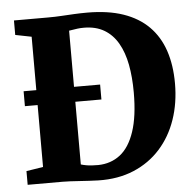

<svg xmlns="http://www.w3.org/2000/svg" viewBox="-53 -804 871 865"><g transform="rotate(-5 382.5 -371.0)"><path d="M357 8Q337.5 7.5 315.8 6.2Q294 5 272.2 3.5Q250.5 2 231 1Q211.5 0 197 0H38V-62L114 -74V-663L41 -677.5V-743H195Q227.5 -743 256.2 -744.8Q285 -746.5 313.2 -748Q341.5 -749.5 372.5 -749.5Q466.5 -749.5 535.5 -725.8Q604.5 -702 649.8 -656.5Q695 -611 717 -545.8Q739 -480.5 739 -397.5Q739 -309 713.2 -234.2Q687.5 -159.5 638 -104.5Q588.5 -49.5 517.8 -19.8Q447 10 357 8ZM362.5 -61Q420 -62 462 -94.5Q504 -127 527.2 -196Q550.5 -265 550.5 -373Q550.5 -442 539.8 -498.8Q529 -555.5 505.2 -596.8Q481.5 -638 443.5 -660.5Q405.5 -683 351.5 -683Q335 -683 322 -681.2Q309 -679.5 299.8 -677.8Q290.5 -676 284.5 -675.5V-70.5Q296 -67 308.5 -64.8Q321 -62.5 334.5 -61.8Q348 -61 362.5 -61ZM56.5 -354V-421.5H402.5V-354Z"/></g></svg>

Font: Merriweather 28pt Black
Style: Regular
Weight: 900
Version: Version 2.100